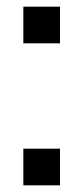

<svg xmlns="http://www.w3.org/2000/svg" viewBox="-20 -556 250 576"><path d="M50 0V-110H160V0ZM50 -426V-536H160V-426Z"/></svg>

Font: Noto Sans Nag Mundari Medium
Style: Regular
Weight: 500
Version: Version 1.000